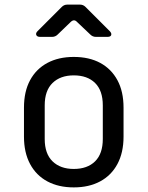

<svg xmlns="http://www.w3.org/2000/svg" viewBox="-20 -805 640 833"><path d="M300 8Q234 8 185.5 -18Q137 -44 110.5 -93.5Q84 -143 84 -212V-338Q84 -408 110.5 -457Q137 -506 185.5 -532Q234 -558 300 -558Q367 -558 415 -532Q463 -506 489.5 -457Q516 -408 516 -338V-212Q516 -143 489.5 -93.5Q463 -44 414.5 -18Q366 8 300 8ZM300 -72Q359 -72 392.5 -105Q426 -138 426 -202V-348Q426 -412 392.5 -445Q359 -478 300 -478Q242 -478 208 -445Q174 -412 174 -348V-202Q174 -138 208 -105Q242 -72 300 -72ZM154 -645Q141 -645 137.5 -653Q134 -661 143 -670L248 -775Q258 -785 272 -785H327Q341 -785 351 -775L456 -670Q465 -661 462.5 -653Q460 -645 446 -645H396Q382 -645 372 -655L314 -710Q301 -724 286 -709L230 -655Q220 -645 206 -645Z"/></svg>

Font: Pitagon Sans Mono
Style: Regular
Weight: 400
Monospace: yes
Designer: Travis Tran
Foundry: Pitagon
Version: Version 1.001;gftools[0.9.26]